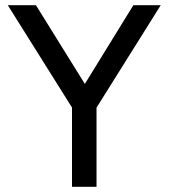

<svg xmlns="http://www.w3.org/2000/svg" viewBox="-20 -720 650 740"><path d="M257.5 0V-305.5L10 -700H118.5L307 -396.5L494 -700H599.5L352 -305V0Z"/></svg>

Font: Geologica Roman Light
Style: Regular
Weight: 300
Designer: Sindre Bremnes, Frode Helland
Foundry: Monokrom Skriftforlag AS
Version: Version 1.010;gftools[0.9.28]